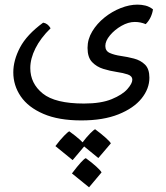

<svg xmlns="http://www.w3.org/2000/svg" viewBox="-20 -361 707 817"><path d="M326.2 151.4Q229 151.4 164.6 123.5Q100.1 95.7 68.4 49.3Q36.6 2.9 36.6 -53.2Q36.6 -104.5 65.2 -158.9Q93.8 -213.4 163.6 -264.6Q183.1 -261.7 195.3 -240.7Q152.8 -199.2 130.9 -155.5Q108.9 -111.8 108.9 -71.3Q108.9 -5.9 161.9 36.9Q214.8 79.6 337.4 79.6Q410.2 79.6 455.6 60.8Q501 42 522 18.1Q543 -5.9 543 -21.5Q543 -37.6 523.7 -44.2Q504.4 -50.8 476.1 -54.9Q447.8 -59.1 419.4 -67.9Q391.1 -76.7 371.8 -96.9Q352.5 -117.2 352.5 -157.2Q352.5 -194.3 372.6 -227.5Q392.6 -260.7 424.6 -286.4Q456.5 -312 493.7 -326.7Q530.8 -341.3 564.9 -341.3Q582.5 -341.3 599.1 -337.2Q615.7 -333 630.9 -321.3Q628.9 -305.2 621.1 -288.3Q613.3 -271.5 600.1 -258.3Q577.6 -267.6 553.7 -267.6Q525.9 -267.6 496.8 -251Q467.8 -234.4 448 -210.7Q428.2 -187 428.2 -165.5Q428.2 -144 447.3 -135.5Q466.3 -127 494.1 -123Q522 -119.1 550 -111.8Q578.1 -104.5 596.9 -86.2Q615.7 -67.9 615.7 -30.3Q615.7 16.6 582.3 58.1Q548.8 99.6 484.1 125.5Q419.4 151.4 326.2 151.4ZM289.1 320.3 215.8 260.7Q236.3 233.4 252.9 216.6Q269.5 199.7 274.9 197.8Q301.3 216.8 320.1 233.6Q338.9 250.5 341.8 257.8ZM398.4 311.5 325.7 252Q348.1 222.2 363.8 206.5Q379.4 190.9 384.8 189Q410.6 208 429.4 224.9Q448.2 241.7 451.7 249ZM358.9 436 286.1 377Q332.5 315.9 345.2 312Q371.6 331.1 390.1 348.1Q408.7 365.2 412.1 372.6Z"/></svg>

Font: Harmattan Medium
Style: Regular
Weight: 500
Designer: George W. Nuss III and SIL International
Foundry: SIL International
Version: Version 4.000